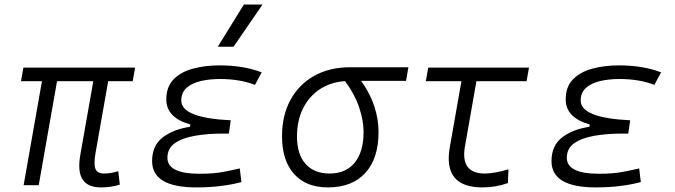

<svg xmlns="http://www.w3.org/2000/svg" viewBox="-20 -815 2970 845"><path d="M424.3 9.8Q366.2 9.8 343.3 -25.4Q320.3 -60.5 334 -136.7L390.6 -457.5H231L150.4 0H84L164.6 -457.5H72.3L83 -517.6H574.7L564 -457.5H456.1L400.4 -141.6Q392.1 -94.2 399.7 -72.8Q407.2 -51.3 438.5 -51.3Q466.3 -51.3 500.5 -61.5L507.3 -2.4Q468.8 9.8 424.3 9.8Z M844.2 9.8Q649.4 9.8 649.4 -106Q649.4 -174.3 696 -210.2Q742.7 -246.1 815.9 -256.8L817.9 -267.1Q711.9 -296.9 711.9 -377.4Q711.9 -432.6 743.4 -465.3Q774.9 -498 828.4 -512.7Q881.8 -527.3 946.8 -527.3Q1051.3 -527.3 1131.8 -496.6L1102.1 -441.4Q1036.1 -467.3 947.3 -467.3Q902.3 -467.3 863.5 -458.3Q824.7 -449.2 801.3 -428.5Q777.8 -407.7 777.8 -372.6Q777.8 -295.9 995.6 -285.6L987.3 -227.1H960Q893.6 -227.1 838.4 -217.5Q783.2 -208 750 -185.1Q716.8 -162.1 716.8 -120.6Q716.8 -50.3 858.4 -50.3Q919.4 -50.3 960.9 -58.1Q1002.4 -65.9 1035.2 -73.7L1042.5 -13.7Q1002.9 -2.9 952.9 3.4Q902.8 9.8 844.2 9.8ZM938.5 -609.4 1053.2 -794.9H1135.3L1007.8 -609.4Z M1423.3 9.8Q1327.1 9.8 1274.2 -49.3Q1221.2 -108.4 1221.2 -215.8Q1221.2 -307.1 1258.3 -375.2Q1295.4 -443.4 1362.8 -481.2Q1430.2 -519 1520 -519H1777.3L1767.1 -459H1569.3Q1608.4 -404.8 1627.2 -347.7Q1646 -290.5 1646 -233.9Q1646 -117.7 1587.9 -54Q1529.8 9.8 1423.3 9.8ZM1498.5 -458Q1434.6 -453.6 1387 -421.9Q1339.4 -390.1 1313.2 -336.9Q1287.1 -283.7 1287.1 -213.9Q1287.1 -136.2 1324.7 -93.8Q1362.3 -51.3 1430.7 -51.3Q1502 -51.3 1541 -99.1Q1580.1 -147 1580.1 -233.9Q1580.1 -284.7 1560.5 -342.8Q1541 -400.9 1498.5 -458Z M2103 9.8Q1928.7 9.8 1959.5 -166.5L2010.7 -457.5H1854L1864.7 -517.6H2308.1L2297.4 -457.5H2076.7L2025.9 -168.5Q2006.3 -51.3 2113.8 -51.3Q2154.8 -51.3 2217.8 -69.8L2215.3 -9.3Q2162.1 9.8 2103 9.8Z M2602.1 9.8Q2407.2 9.8 2407.2 -106Q2407.2 -174.3 2453.9 -210.2Q2500.5 -246.1 2573.7 -256.8L2575.7 -267.1Q2469.7 -296.9 2469.7 -377.4Q2469.7 -432.6 2501.2 -465.3Q2532.7 -498 2586.2 -512.7Q2639.6 -527.3 2704.6 -527.3Q2809.1 -527.3 2889.6 -496.6L2859.9 -441.4Q2793.9 -467.3 2705.1 -467.3Q2660.2 -467.3 2621.3 -458.3Q2582.5 -449.2 2559.1 -428.5Q2535.6 -407.7 2535.6 -372.6Q2535.6 -295.9 2753.4 -285.6L2745.1 -227.1H2717.8Q2651.4 -227.1 2596.2 -217.5Q2541 -208 2507.8 -185.1Q2474.6 -162.1 2474.6 -120.6Q2474.6 -50.3 2616.2 -50.3Q2677.2 -50.3 2718.8 -58.1Q2760.3 -65.9 2793 -73.7L2800.3 -13.7Q2760.7 -2.9 2710.7 3.4Q2660.6 9.8 2602.1 9.8Z"/></svg>

Font: Cascadia Code Light
Style: Italic
Weight: 300
Italic angle: -10°
Monospace: yes
Designer: Aaron Bell
Foundry: Saja Typeworks
Version: Version 2404.023; ttfautohint (v1.8.4)